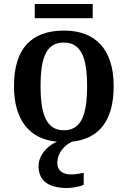

<svg xmlns="http://www.w3.org/2000/svg" viewBox="-20 -701 639 961"><path d="M154 -610H444V-681H154ZM317 240C338 240 378 234 399 224V164C375 169 354 172 336 172C296 172 267 155 267 115C267 62 304 25 341 8C478 -7 549 -99 549 -270C549 -457 455 -548 301 -548C136 -548 50 -457 50 -270C50 -96 131 -4 265 8C215 30 173 77 173 130C173 206 225 240 317 240ZM300 -49C214 -49 183 -125 183 -270C183 -415 213 -488 299 -488C385 -488 416 -415 416 -270C416 -125 386 -49 300 -49Z"/></svg>

Font: Noto Serif SemiBold
Style: Regular
Weight: 600
Designer: Monotype Design Team
Foundry: Monotype Imaging Inc.
Version: Version 2.013